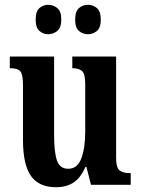

<svg xmlns="http://www.w3.org/2000/svg" viewBox="-20 -772 588 802"><path d="M214 10Q142 10 109 -37.5Q76 -85 76 -187V-417Q76 -461 65 -474Q54 -487 24 -487H21V-536H206V-207Q206 -136 218 -101.5Q230 -67 265 -67Q303 -67 319.5 -110Q336 -153 336 -223V-420Q336 -465 322 -476Q308 -487 285 -487H282V-536H465V-114Q465 -70 480.5 -59.5Q496 -49 519 -49H526V0H360L341 -75H337Q317 -29 287 -9.5Q257 10 214 10ZM348 -629Q326 -629 310 -642.5Q294 -656 294 -690Q294 -725 310 -738.5Q326 -752 348 -752Q368 -752 384.5 -738.5Q401 -725 401 -690Q401 -656 384.5 -642.5Q368 -629 348 -629ZM181 -629Q161 -629 145 -642.5Q129 -656 129 -690Q129 -725 145 -738.5Q161 -752 181 -752Q202 -752 219 -738.5Q236 -725 236 -690Q236 -656 219 -642.5Q202 -629 181 -629Z"/></svg>

Font: Noto Serif Tamil ExtraCondensed
Style: Bold
Weight: 700
Width: 2
Designer: Indian Type Foundry, Tom Grace, and the Monotype Design Team
Foundry: Monotype Imaging Inc.
Version: Version 2.004; ttfautohint (v1.8.4.7-5d5b)